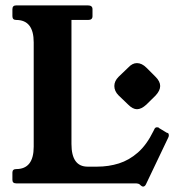

<svg xmlns="http://www.w3.org/2000/svg" viewBox="-20 -680 646 712"><path d="M598 -188Q603 -187 604.5 -185Q606 -183 606 -178Q606 -177 606 -175.5Q606 -174 604 -170L521 4Q517 12 510 12Q509 12 506 10.5Q503 9 498 4Q494 0 480 0H40Q26 0 26 -13V-40Q26 -53 40 -53Q105 -53 105 -136V-523Q105 -606 40 -606Q26 -606 26 -620V-646Q26 -660 40 -660H306Q323 -660 323 -646V-620Q323 -606 307 -606H245V-146Q245 -62 305 -62H340Q383 -62 421 -74Q459 -86 491.5 -114.5Q524 -143 549 -194L552 -200Q555 -208 562 -208Q564 -208 566.5 -207.5Q569 -207 570 -205ZM455 -429Q470.6 -446 487.6 -446Q506 -446 523 -429L557 -395Q574 -378 574 -361Q574 -344 556.9 -325.7L522.6 -291.9Q504 -275 488 -275Q472.3 -275 455.3 -292.1L419.7 -326.3Q404 -342 404 -361Q404 -379.4 419.6 -395Z"/></svg>

Font: Young Serif Light
Style: Regular
Weight: 300
Designer: Bastien Sozeau
Foundry: NBR — Bastien Sozeau
Version: Version 5.001